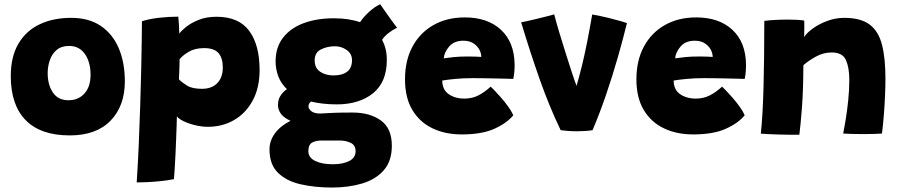

<svg xmlns="http://www.w3.org/2000/svg" viewBox="-20 -612 4140 882"><path d="M300 10Q167 10 98.2 -59.8Q29.5 -129.5 29.5 -262.5Q29.5 -352 64.8 -411.5Q100 -471 162.5 -500.5Q225 -530 306.5 -530Q388.5 -530 443.2 -492.8Q498 -455.5 525.8 -389.8Q553.5 -324 553.5 -238.5Q553.5 -125.5 488 -57.8Q422.5 10 300 10ZM294 -151.5Q340 -151.5 368 -182.5Q396 -213.5 396 -268Q396 -327 370 -364Q344 -401 297.5 -401Q262 -401 240.2 -382.5Q218.5 -364 208.8 -335.2Q199 -306.5 199 -276.5Q199 -222.5 223 -187Q247 -151.5 294 -151.5Z M608 226Q613.5 142 617.5 50.2Q621.5 -41.5 624.2 -130.8Q627 -220 628.8 -297.8Q630.5 -375.5 631.2 -432.2Q632 -489 632 -514.5Q667 -525.5 712 -530.5Q757 -535.5 799 -535.5Q801 -517.5 802.2 -496.5Q803.5 -475.5 803.5 -457.5Q812 -470 834.8 -488.2Q857.5 -506.5 892.8 -520.8Q928 -535 974.5 -535Q1077 -535 1124.8 -470.2Q1172.5 -405.5 1172.5 -290Q1172.5 -209 1141 -150.5Q1109.5 -92 1055.8 -60.8Q1002 -29.5 935.5 -29.5Q906.5 -29.5 876.5 -36.8Q846.5 -44 823.8 -55Q801 -66 792.5 -77.5Q792.5 -65 791.5 -37.5Q790.5 -10 789.2 25.2Q788 60.5 786.2 96.5Q784.5 132.5 782.5 163Q780.5 193.5 779 211Q749 217 716 220.2Q683 223.5 654.2 224.8Q625.5 226 608 226ZM908 -204Q952.5 -204 978 -230Q1003.5 -256 1003.5 -302.5Q1003.5 -345 983.8 -368Q964 -391 918 -391Q875 -391 846.5 -373.8Q818 -356.5 805 -340Q805 -331 804.5 -312.2Q804 -293.5 803.2 -275Q802.5 -256.5 802 -247.5Q814.5 -234.5 838.5 -219.2Q862.5 -204 908 -204Z M1527 -132.5Q1492.5 -132.5 1462.8 -136Q1433 -139.5 1408.5 -145.5Q1397 -135.5 1397 -124Q1397 -111 1410.8 -100.8Q1424.5 -90.5 1450.5 -90.5H1451Q1481.5 -92.5 1515.5 -93.8Q1549.5 -95 1599.5 -95Q1679 -95 1729.5 -58.8Q1780 -22.5 1780 57.5Q1780 127.5 1743.2 169.8Q1706.5 212 1644 230.8Q1581.5 249.5 1505 249.5Q1426 249.5 1360.8 234.5Q1295.5 219.5 1256.8 181.5Q1218 143.5 1218 74Q1218 34.5 1243.2 0.2Q1268.5 -34 1314.5 -57Q1283 -71.5 1270 -90Q1257 -108.5 1257 -129.5Q1257 -156 1269.8 -174.2Q1282.5 -192.5 1298 -202.5Q1270 -229.5 1258 -262.5Q1246 -295.5 1246 -330Q1246 -395 1280.5 -439.2Q1315 -483.5 1375.5 -505.8Q1436 -528 1513 -528Q1583 -528 1634 -510Q1650 -534.5 1676 -558Q1702 -581.5 1726.5 -592.5Q1734.5 -581 1748.8 -560.5Q1763 -540 1778.2 -519Q1793.5 -498 1804 -484.5Q1786 -476 1767 -462Q1748 -448 1735 -429Q1757 -389.5 1757 -336.5Q1757 -235 1693.8 -183.8Q1630.5 -132.5 1527 -132.5ZM1512 -265.5Q1552 -265.5 1574.5 -282.5Q1597 -299.5 1597 -336Q1597 -365 1572.8 -382.2Q1548.5 -399.5 1518.5 -399.5Q1484 -399.5 1454.8 -385.2Q1425.5 -371 1425.5 -334.5Q1425.5 -299.5 1450.8 -282.5Q1476 -265.5 1512 -265.5ZM1509 142.5Q1554.5 142.5 1584 127.8Q1613.5 113 1613.5 82.5Q1613.5 55 1591 44.2Q1568.5 33.5 1541 33.5H1457Q1431 33.5 1413.8 43Q1396.5 52.5 1396.5 82.5Q1396.5 111.5 1427.2 127Q1458 142.5 1509 142.5Z M2338 -82.5Q2308 -46 2250.5 -20.2Q2193 5.5 2101 5.5Q2025 5.5 1966.2 -22.8Q1907.5 -51 1874 -107.2Q1840.5 -163.5 1840.5 -247.5Q1840.5 -333.5 1874.5 -397.2Q1908.5 -461 1970.5 -496.5Q2032.5 -532 2115.5 -532Q2220 -532 2281.2 -475.2Q2342.5 -418.5 2344 -316.5Q2344.5 -282 2338 -249.5Q2330.5 -250 2304.5 -250.5Q2278.5 -251 2246.5 -251.8Q2214.5 -252.5 2187.2 -252.8Q2160 -253 2149 -253Q2108 -253 2071.2 -249.5Q2034.5 -246 2011.5 -242Q2011.5 -225.5 2016 -213Q2024.5 -187 2051.5 -173Q2078.5 -159 2112.5 -159Q2149.5 -159 2178.5 -174.2Q2207.5 -189.5 2234 -214Q2237 -211.5 2250.2 -198Q2263.5 -184.5 2281 -164.5Q2298.5 -144.5 2314.2 -122.8Q2330 -101 2338 -82.5ZM2018.5 -344Q2037 -347 2064.8 -349.8Q2092.5 -352.5 2129.5 -352.5Q2149.5 -352.5 2166.8 -351.8Q2184 -351 2191 -350.5Q2191 -359 2188 -369.5Q2182 -391.5 2161.5 -408.2Q2141 -425 2109 -425Q2066 -425 2043.2 -398.2Q2020.5 -371.5 2018.5 -344Z M2700.5 -545.5Q2740 -538.5 2774.5 -530Q2809 -521.5 2832 -514.8Q2855 -508 2860 -506Q2843 -435.5 2818.2 -349Q2793.5 -262.5 2763.5 -175Q2733.5 -87.5 2702 -14Q2672 -9 2630 -9Q2609 -9 2589 -10.5Q2569 -12 2555.5 -14Q2504.5 -120 2460.2 -245Q2416 -370 2374 -509.5Q2381.5 -510.5 2400.5 -514.8Q2419.5 -519 2443.2 -524.8Q2467 -530.5 2489.2 -536.2Q2511.5 -542 2526 -546Q2534.5 -511.5 2548.8 -464.2Q2563 -417 2578.5 -368Q2594 -319 2607.2 -278.5Q2620.5 -238 2628.5 -217.5Q2641 -261 2652.8 -308.2Q2664.5 -355.5 2676 -413Q2687.5 -470.5 2700.5 -545.5Z M3401 -82.5Q3371 -46 3313.5 -20.2Q3256 5.5 3164 5.5Q3088 5.5 3029.2 -22.8Q2970.5 -51 2937 -107.2Q2903.5 -163.5 2903.5 -247.5Q2903.5 -333.5 2937.5 -397.2Q2971.5 -461 3033.5 -496.5Q3095.5 -532 3178.5 -532Q3283 -532 3344.2 -475.2Q3405.5 -418.5 3407 -316.5Q3407.5 -282 3401 -249.5Q3393.5 -250 3367.5 -250.5Q3341.5 -251 3309.5 -251.8Q3277.5 -252.5 3250.2 -252.8Q3223 -253 3212 -253Q3171 -253 3134.2 -249.5Q3097.5 -246 3074.5 -242Q3074.5 -225.5 3079 -213Q3087.5 -187 3114.5 -173Q3141.5 -159 3175.5 -159Q3212.5 -159 3241.5 -174.2Q3270.5 -189.5 3297 -214Q3300 -211.5 3313.2 -198Q3326.5 -184.5 3344 -164.5Q3361.5 -144.5 3377.2 -122.8Q3393 -101 3401 -82.5ZM3081.5 -344Q3100 -347 3127.8 -349.8Q3155.5 -352.5 3192.5 -352.5Q3212.5 -352.5 3229.8 -351.8Q3247 -351 3254 -350.5Q3254 -359 3251 -369.5Q3245 -391.5 3224.5 -408.2Q3204 -425 3172 -425Q3129 -425 3106.2 -398.2Q3083.5 -371.5 3081.5 -344Z M3652 7Q3635 7 3610 7Q3585 7 3559 6Q3539 5.5 3512 4.2Q3485 3 3475 2Q3484 -81.5 3487.5 -213.8Q3491 -346 3491 -516Q3537.5 -522 3600 -522Q3620.5 -522 3640.2 -521Q3660 -520 3674.5 -517.5Q3675 -511 3674.8 -485.8Q3674.5 -460.5 3674 -441.5Q3685 -460 3713 -480.5Q3741 -501 3779.2 -515.5Q3817.5 -530 3858 -530Q3934.5 -530 3975.2 -499Q4016 -468 4031.8 -406Q4047.5 -344 4047.5 -250.5Q4047.5 -219.5 4045.8 -176.8Q4044 -134 4040.5 -87.5Q4037 -41 4031.5 1.5Q4020 2.5 3996 3.2Q3972 4 3945 4Q3916.5 4 3890.8 3.2Q3865 2.5 3853.5 1.5Q3858 -21.5 3864.8 -62.2Q3871.5 -103 3876.5 -151Q3881.5 -199 3881.5 -244.5Q3881.5 -301.5 3866 -336.2Q3850.5 -371 3800 -371Q3763 -371 3728.2 -352Q3693.5 -333 3670.5 -312.5Q3670 -196.5 3663.8 -116Q3657.5 -35.5 3652 7Z"/></svg>

Font: Grandstander ExtraBold
Style: Regular
Weight: 800
Designer: Tyler Finck
Foundry: Etcetera Type Co
Version: Version 1.200; ttfautohint (v1.8.3)